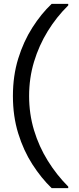

<svg xmlns="http://www.w3.org/2000/svg" viewBox="-20 -831 412 996"><path d="M248 145Q194 93 148 21.5Q102 -50 74.5 -139Q47 -228 47 -333Q47 -438 74.5 -527Q102 -616 148 -688Q194 -760 248 -811H334V-803Q273 -743 227.5 -669Q182 -595 156.5 -510.5Q131 -426 131 -333Q131 -240 156.5 -155.5Q182 -71 228 3Q274 77 334 137V145Z"/></svg>

Font: DM Sans 18pt
Style: Regular
Weight: 400
Designer: Colophon Foundry, Jonny Pinhorn
Foundry: Colophon Foundry
Version: Version 4.004;gftools[0.9.30]